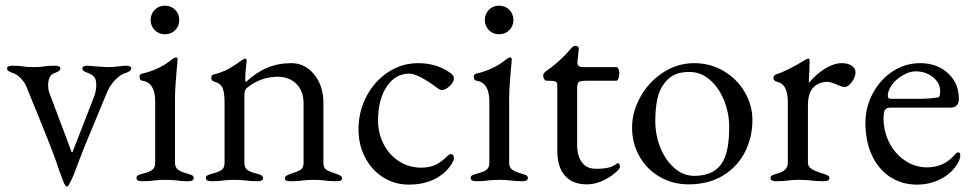

<svg xmlns="http://www.w3.org/2000/svg" viewBox="-20 -637 3436 678"><path d="M196 -17Q191 -27 180 -62L171 -87Q159 -120 114 -231L74 -329Q67 -347 52.5 -361.5Q38 -376 23 -380Q13 -384 9 -387Q5 -390 5 -396Q5 -405 25 -405Q51 -405 64 -402Q80 -400 98 -400Q115 -400 133 -402Q148 -405 173 -405Q193 -405 193 -396Q193 -389 187 -385.5Q181 -382 170 -378Q160 -374 155 -363Q150 -352 150 -337Q150 -321 154 -310L233 -100Q235 -99 236 -100L312 -295Q320 -316 320 -336Q320 -355 314 -363.5Q308 -372 294 -378Q280 -383 275.5 -386.5Q271 -390 271 -396Q271 -405 291 -405Q295 -405 313 -403Q352 -400 364 -400Q376 -400 403 -403Q415 -405 423 -405Q443 -405 443 -396Q443 -390 438 -386Q433 -382 420 -378Q404 -373 386 -354Q368 -335 358 -311L280 -123Q272 -103 259.5 -70.5Q247 -38 242 -24Q240 -18 232 -1.5Q224 15 220 21H214Q209 21 196 -17Z M462 0ZM462 -8Q462 -15 467.5 -18Q473 -21 485 -24Q508 -30 518 -37.5Q528 -45 528 -62V-279Q528 -345 483 -352Q473 -353 473 -365Q473 -376 482 -377Q543 -391 587 -427Q596 -434 601 -434Q607 -434 607 -429Q607 -418 604 -391Q603 -379 600.5 -346.5Q598 -314 598 -294V-62Q598 -46 608.5 -38Q619 -30 641 -24Q653 -21 658.5 -18Q664 -15 664 -8Q664 3 644 3Q619 3 602 0Q580 -2 563 -2Q547 -2 525 0Q509 3 482 3Q462 3 462 -8ZM512 -566Q512 -588 526.5 -602.5Q541 -617 562 -617Q584 -617 598.5 -602.5Q613 -588 613 -566Q613 -545 598.5 -530.5Q584 -516 562 -516Q541 -516 526.5 -530.5Q512 -545 512 -566Z M707 -8Q707 -15 712 -17.5Q717 -20 730 -24Q751 -29 762 -36.5Q773 -44 773 -62V-277Q773 -309 766 -326Q759 -343 736 -349Q726 -352 726 -362Q726 -373 735 -374Q766 -382 787.5 -394Q809 -406 835 -425Q842 -430 846 -430Q851 -430 851 -423L849 -402Q848 -394 847 -382.5Q846 -371 846 -359Q846 -349 848 -347Q884 -381 923 -397.5Q962 -414 1009 -414Q1057 -414 1089.5 -374Q1122 -334 1122 -275V-62Q1122 -44 1132.5 -37.5Q1143 -31 1165 -24Q1177 -20 1182.5 -16.5Q1188 -13 1188 -6Q1188 3 1168 3Q1141 3 1125 0Q1105 -2 1088 -2Q1072 -2 1050 0Q1034 3 1006 3Q986 3 986 -6Q986 -13 991.5 -16.5Q997 -20 1009 -24Q1031 -31 1041.5 -37.5Q1052 -44 1052 -62V-272Q1052 -315 1027.5 -340Q1003 -365 962 -366Q900 -366 851 -326Q843 -318 843 -303V-62Q843 -44 854 -36.5Q865 -29 886 -24Q898 -21 903.5 -17.5Q909 -14 909 -8Q909 3 889 3Q863 3 846 0Q824 -2 808 -2Q792 -2 770 0Q754 3 727 3Q707 3 707 -8Z M1246 -180Q1246 -244 1274.5 -297.5Q1303 -351 1351 -382.5Q1399 -414 1457 -414Q1522 -414 1571 -379Q1583 -370 1583 -360Q1583 -347 1568 -333Q1553 -319 1540 -319Q1535 -319 1530 -322.5Q1525 -326 1519 -330Q1494 -349 1468 -363Q1442 -377 1425 -377Q1376 -377 1345.5 -331Q1315 -285 1315 -212Q1315 -166 1335 -127.5Q1355 -89 1390 -67Q1425 -45 1467 -45Q1496 -45 1517 -54.5Q1538 -64 1562 -88Q1567 -93 1572 -93Q1577 -93 1580 -89Q1583 -85 1583 -79Q1583 -68 1568 -48Q1544 -17 1507 -1Q1470 15 1424 15Q1374 15 1333.5 -10.5Q1293 -36 1269.5 -80.5Q1246 -125 1246 -180Z M1642 0ZM1642 -8Q1642 -15 1647.5 -18Q1653 -21 1665 -24Q1688 -30 1698 -37.5Q1708 -45 1708 -62V-279Q1708 -345 1663 -352Q1653 -353 1653 -365Q1653 -376 1662 -377Q1723 -391 1767 -427Q1776 -434 1781 -434Q1787 -434 1787 -429Q1787 -418 1784 -391Q1783 -379 1780.5 -346.5Q1778 -314 1778 -294V-62Q1778 -46 1788.5 -38Q1799 -30 1821 -24Q1833 -21 1838.5 -18Q1844 -15 1844 -8Q1844 3 1824 3Q1799 3 1782 0Q1760 -2 1743 -2Q1727 -2 1705 0Q1689 3 1662 3Q1642 3 1642 -8ZM1692 -566Q1692 -588 1706.5 -602.5Q1721 -617 1742 -617Q1764 -617 1778.5 -602.5Q1793 -588 1793 -566Q1793 -545 1778.5 -530.5Q1764 -516 1742 -516Q1721 -516 1706.5 -530.5Q1692 -545 1692 -566Z M1948 -105V-337Q1948 -346 1941.5 -349Q1935 -352 1916 -352H1910Q1905 -352 1901.5 -358Q1898 -364 1898 -372Q1898 -374 1900.5 -377.5Q1903 -381 1905 -383Q1959 -421 1994 -463Q1998 -468 2002 -471.5Q2006 -475 2011 -475Q2025 -475 2024 -464L2019 -419V-415Q2019 -406 2025 -403Q2031 -400 2043 -400H2157Q2161 -400 2164 -393.5Q2167 -387 2167 -378Q2167 -369 2164 -360.5Q2161 -352 2157 -352H2058Q2031 -352 2024.5 -348Q2018 -344 2018 -324V-127Q2018 -86 2035 -63.5Q2052 -41 2084 -41Q2112 -41 2128.5 -45Q2145 -49 2158 -59L2162 -61Q2169 -61 2169 -47Q2169 -41 2151 -25.5Q2133 -10 2106.5 2Q2080 14 2052 14Q2002 14 1975 -16.5Q1948 -47 1948 -105Z M2212 -187Q2212 -242 2241.5 -295Q2271 -348 2321.5 -381Q2372 -414 2431 -414Q2488 -414 2535 -386.5Q2582 -359 2609.5 -312.5Q2637 -266 2637 -213Q2637 -153 2611 -101Q2585 -49 2534 -17.5Q2483 14 2411 14Q2356 14 2310.5 -12Q2265 -38 2238.5 -84Q2212 -130 2212 -187ZM2535 -71Q2555 -110 2555 -189Q2555 -237 2537 -282Q2519 -327 2487 -355Q2455 -383 2414 -383Q2385 -383 2364 -374Q2343 -365 2326 -343Q2308 -320 2301 -286.5Q2294 -253 2294 -210Q2294 -160 2312 -115.5Q2330 -71 2361.5 -43.5Q2393 -16 2432 -16Q2507 -16 2535 -71Z M2701 -8Q2701 -15 2706 -17.5Q2711 -20 2724 -24Q2762 -33 2762 -62V-277Q2762 -307 2753 -325.5Q2744 -344 2721 -349Q2717 -350 2714 -354Q2711 -358 2711 -362Q2711 -366 2714 -369.5Q2717 -373 2720 -374Q2760 -387 2819 -423Q2830 -430 2834 -430Q2839 -430 2839 -423Q2839 -396 2836 -348Q2836 -346 2838 -346Q2863 -376 2894 -395Q2925 -414 2953 -414Q2974 -414 2987.5 -405Q3001 -396 3001 -382Q3001 -366 2988.5 -348Q2976 -330 2962 -330Q2952 -330 2934 -339Q2931 -340 2920.5 -344Q2910 -348 2902 -348Q2873 -348 2853 -329Q2833 -310 2833 -264V-62Q2833 -49 2846 -40.5Q2859 -32 2886 -24Q2898 -20 2903.5 -17Q2909 -14 2909 -8Q2909 3 2889 3Q2862 3 2842 0Q2818 -2 2802 -2Q2786 -2 2764 0Q2748 3 2721 3Q2701 3 2701 -8Z M3036 -203Q3036 -259 3062.5 -308Q3089 -357 3133 -385.5Q3177 -414 3229 -414Q3289 -414 3327.5 -378.5Q3366 -343 3366 -288Q3366 -257 3336 -257H3125Q3111 -257 3105.5 -249.5Q3100 -242 3100 -220Q3100 -173 3120.5 -133Q3141 -93 3176.5 -69.5Q3212 -46 3254 -46Q3313 -46 3352 -91Q3358 -99 3363 -99Q3371 -99 3371 -89Q3371 -70 3353 -47Q3331 -18 3295 -1.5Q3259 15 3219 15Q3165 15 3123.5 -12Q3082 -39 3059 -88.5Q3036 -138 3036 -203ZM3218 -288Q3265 -288 3292 -293Q3300 -294 3300 -315Q3300 -344 3274.5 -364.5Q3249 -385 3214 -385Q3192 -385 3168.5 -371.5Q3145 -358 3130 -338Q3115 -318 3115 -298Q3115 -288 3127 -288Z"/></svg>

Font: EB Garamond
Style: Regular
Weight: 400
Designer: Georg Duffner and Octavio Pardo
Foundry: Georg Duffner
Version: Version 1.000; ttfautohint (v1.6)